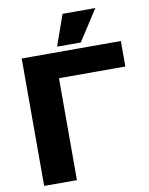

<svg xmlns="http://www.w3.org/2000/svg" viewBox="-97 -970 808 1039"><g transform="rotate(-10 307.5 -450.0)"><path d="M60.1 0V-700.2H605V-560.1H240.2V0ZM259.8 -730 319.8 -899.9H500L390.1 -730Z"/></g></svg>

Font: Russo One
Style: Regular
Weight: 400
Designer: Jovanny lemonad
Foundry: Jovanny Lemonad
Version: Version 1.000